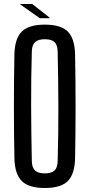

<svg xmlns="http://www.w3.org/2000/svg" viewBox="-20 -931 447 959"><path d="M204 8Q124 8 89 -26.5Q54 -61 52 -140Q47 -400 52 -660Q54 -739 89 -773.5Q124 -808 204 -808Q284 -808 318.5 -773.5Q353 -739 355 -660Q360 -399 355 -140Q353 -61 318.5 -26.5Q284 8 204 8ZM204 -65Q237 -65 252 -79Q267 -93 268 -125Q272 -261 271.5 -401.5Q271 -542 268 -675Q267 -707 252 -721Q237 -735 204 -735Q171 -735 155.5 -721Q140 -707 139 -675Q135 -542 135.5 -401.5Q136 -261 139 -125Q140 -93 155.5 -79Q171 -65 204 -65ZM81 -909V-911H141L229 -842V-840H179Z"/></svg>

Font: Big Shoulders Display SemiBold
Style: Regular
Weight: 600
Designer: Patric King
Foundry: XO Type Co
Version: Version 1.000; ttfautohint (v1.8.2)